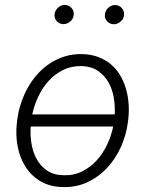

<svg xmlns="http://www.w3.org/2000/svg" viewBox="-20 -761 627 791"><path d="M51.3 -268.6Q55.7 -303.2 66.9 -336.9Q78.1 -370.6 95.2 -400.9Q112.3 -431.2 135.5 -456.8Q158.7 -482.4 187 -500.7Q215.3 -519 248.5 -529.1Q281.7 -539.1 319.8 -538.1Q356 -537.1 385 -526.1Q414.1 -515.1 436.3 -496.6Q458.5 -478 473.9 -452.6Q489.3 -427.2 498 -398.2Q506.8 -369.1 509.5 -337.4Q512.2 -305.7 508.8 -273.4L506.8 -256.8Q500 -204.6 478.3 -156Q456.5 -107.4 422.1 -70.1Q387.7 -32.7 341.1 -10.7Q294.4 11.2 238.3 9.8Q184.6 8.3 146.2 -14.6Q107.9 -37.6 84.7 -74.5Q61.5 -111.3 52.7 -158Q43.9 -204.6 49.3 -252.4ZM241.2 -39.1Q283.7 -37.6 318.1 -54.7Q352.5 -71.8 378.4 -100.3Q404.3 -128.9 421.4 -165.3Q438.5 -201.7 446.3 -239.7H106.4Q104 -205.1 109.6 -169.9Q115.2 -134.8 130.9 -106Q146.5 -77.1 173.6 -58.6Q200.7 -40 241.2 -39.1ZM316.9 -488.8Q274.4 -489.7 240.2 -472.9Q206.1 -456.1 180.4 -427.7Q154.8 -399.4 137.7 -363Q120.6 -326.7 112.8 -289.6H452.6Q454.6 -323.7 448.7 -358.6Q442.9 -393.6 426.8 -421.9Q410.6 -450.2 383.8 -468.8Q356.9 -487.3 316.9 -488.8ZM204.6 -700.7Q205.1 -708.5 208.7 -715.8Q212.4 -723.1 218 -728.5Q223.6 -733.9 230.7 -737.3Q237.8 -740.7 246.1 -740.7Q262.7 -740.7 273.9 -729Q285.2 -717.3 283.7 -700.7Q282.7 -684.6 270.5 -673.3Q258.3 -662.1 242.2 -661.6Q225.6 -661.6 214.6 -672.9Q203.6 -684.1 204.6 -700.7ZM412.1 -700.2Q412.6 -708 416 -715.3Q419.4 -722.7 425 -728Q430.7 -733.4 438 -736.8Q445.3 -740.2 453.6 -740.2Q470.2 -740.2 481.2 -728.5Q492.2 -716.8 491.2 -700.2Q490.2 -684.1 477.8 -672.9Q465.3 -661.6 449.7 -661.1Q433.1 -661.1 422.1 -672.4Q411.1 -683.6 412.1 -700.2Z"/></svg>

Font: Roboto Mono Light
Style: Italic
Weight: 300
Designer: Google
Version: Version 2.000985; 2015; ttfautohint (v1.3)